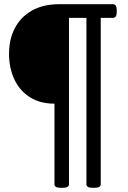

<svg xmlns="http://www.w3.org/2000/svg" viewBox="-20 -720 607 913"><path d="M268 173Q239 173 239 156V-227Q171 -227 122.5 -257.5Q74 -288 48.5 -342Q23 -396 23 -464Q23 -533 50.5 -586Q78 -639 131.5 -669.5Q185 -700 261 -700H516Q535 -700 535 -674V-661Q535 -635 516 -635H459V156Q459 173 430 173H420Q391 173 391 156V-635H308V156Q308 173 278 173Z"/></svg>

Font: Asap Semi Expanded Medium
Style: Regular
Weight: 500
Width: 6
Designer: Pablo Cosgaya
Foundry: Omnibus-Type
Version: Version 3.001; ttfautohint (v1.8.4.7-5d5b)